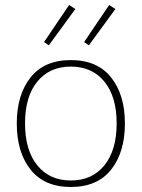

<svg xmlns="http://www.w3.org/2000/svg" viewBox="-20 -737 566 767"><path d="M156 -569 256 -717 281 -701 175 -556ZM316 -569 416 -717 441 -701 335 -556ZM47 -244Q47 -358 102 -427.5Q157 -497 263 -497Q369 -497 424 -427.5Q479 -358 479 -244Q479 -129 424 -59.5Q369 10 263 10Q157 10 102 -59.5Q47 -129 47 -244ZM446 -244Q446 -351 397 -411Q348 -471 263 -471Q178 -471 129 -411Q80 -351 80 -244Q80 -137 129 -76.5Q178 -16 263 -16Q348 -16 397 -76.5Q446 -137 446 -244Z"/></svg>

Font: Maitree ExtraLight
Style: Regular
Weight: 250
Designer: CadsonDemak Team
Foundry: CadsonDemak
Version: Version 1.002